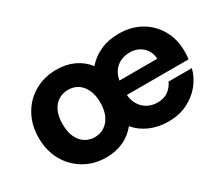

<svg xmlns="http://www.w3.org/2000/svg" viewBox="-93 -749 1162 997"><g transform="rotate(-30 487.5 -250.5)"><path d="M305 12Q233 12 175 -21.5Q117 -55 83.5 -114.5Q50 -174 50 -251Q50 -328 83.5 -387.5Q117 -447 175 -480Q233 -513 306 -513Q364 -513 410 -491.5Q456 -470 487 -430Q520 -469 569 -491Q618 -513 679 -513Q754 -513 810.5 -480.5Q867 -448 899 -392Q931 -336 931 -264Q931 -254 930.5 -242Q930 -230 928 -216H558Q561 -181 577 -155.5Q593 -130 619 -116Q645 -102 678 -102Q717 -102 742.5 -121Q768 -140 780 -168H920Q907 -117 873.5 -76.5Q840 -36 790.5 -12Q741 12 679 12Q618 12 568.5 -9.5Q519 -31 486 -70Q455 -31 409 -9.5Q363 12 305 12ZM305 -109Q337 -109 362.5 -125Q388 -141 403.5 -172.5Q419 -204 419 -251Q419 -298 403.5 -329.5Q388 -361 363 -376.5Q338 -392 306 -392Q275 -392 249 -376.5Q223 -361 208 -329.5Q193 -298 193 -251Q193 -204 208 -172.5Q223 -141 248.5 -125Q274 -109 305 -109ZM562 -300H789Q786 -346 755.5 -373Q725 -400 680 -400Q651 -400 626.5 -389Q602 -378 585 -356Q568 -334 562 -300Z"/></g></svg>

Font: DM Sans 17pt ExtraBold
Style: Regular
Weight: 800
Version: Version 4.004;gftools[0.9.30]